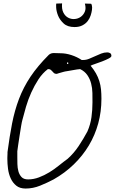

<svg xmlns="http://www.w3.org/2000/svg" viewBox="-20 -1089 683 1110"><path d="M22.5 -169.9Q22.5 -171.9 22.5 -177.2Q22.5 -182.6 22.9 -189.5Q23.4 -196.3 23.4 -201.7Q23.4 -207 23.4 -210Q35.2 -299.8 49.8 -375Q64.5 -450.2 89.8 -517.1Q115.2 -584 156.2 -645.5Q197.3 -707 261.7 -771.5Q274.4 -783.2 293.5 -782.2Q312.5 -781.2 329.1 -781.2Q360.4 -781.2 393.1 -770.5Q425.8 -759.8 452.1 -742.2H460.9Q478.5 -742.2 496.1 -749.5Q513.7 -756.8 530.8 -764.6Q547.9 -772.5 564.9 -779.3Q582 -786.1 599.6 -786.1Q609.4 -786.1 616.7 -781.7Q624 -777.3 624 -765.6Q624 -758.8 607.9 -750.5Q591.8 -742.2 570.3 -733.9Q548.8 -725.6 529.3 -719.2Q509.8 -712.9 503.9 -709Q522.5 -686.5 534.7 -665Q546.9 -643.6 554.2 -620.1Q561.5 -596.7 564 -571.8Q566.4 -546.9 566.4 -517.6Q566.4 -443.4 547.9 -375.5Q529.3 -307.6 493.7 -248Q458 -188.5 406.7 -138.7Q355.5 -88.9 290 -51.8Q252.9 -32.2 211.9 -15.6Q170.9 1 127.9 1Q94.7 1 74.2 -15.6Q53.7 -32.2 42 -57.6Q30.3 -83 26.4 -112.8Q22.5 -142.6 22.5 -169.9ZM80.1 -180.7Q80.1 -163.1 80.6 -140.6Q81.1 -118.2 86.4 -98.6Q91.8 -79.1 104.5 -65.4Q117.2 -51.8 142.6 -51.8Q173.8 -51.8 205.1 -63.5Q236.3 -75.2 265.1 -92.8Q293.9 -110.4 320.3 -131.8Q346.7 -153.3 371.1 -170.9Q407.2 -203.1 435.1 -245.1Q462.9 -287.1 485.4 -329.1Q502.9 -369.1 508.8 -411.6Q514.6 -454.1 514.6 -497.1Q514.6 -522.5 514.2 -551.3Q513.7 -580.1 506.8 -606.4Q500 -632.8 484.9 -654.8Q469.7 -676.8 443.4 -689.5Q437.5 -689.5 425.3 -687.5Q413.1 -685.5 399.4 -683.1Q385.7 -680.7 374 -678.7Q362.3 -676.8 356.4 -675.8Q355.5 -675.8 348.1 -673.8Q340.8 -671.9 332.5 -669.4Q324.2 -667 317.4 -665Q310.5 -663.1 308.6 -662.1H306.6Q296.9 -662.1 292 -666.5Q287.1 -670.9 283.2 -675.8Q279.3 -680.7 273.9 -685.1Q268.6 -689.5 258.8 -689.5H256.8Q225.6 -666 202.1 -629.9Q178.7 -593.8 160.6 -553.7Q142.6 -513.7 130.4 -472.2Q118.2 -430.7 109.4 -395.5Q106.4 -385.7 102.1 -359.9Q97.7 -334 93.3 -305.2Q88.9 -276.4 85 -250.5Q81.1 -224.6 80.1 -214.8ZM371.1 -728.5Q367.2 -728.5 367.2 -723.6Q367.2 -718.8 371.1 -718.8Q375 -718.8 375 -723.6Q375 -728.5 371.1 -728.5ZM505.9 -1067.4Q508.8 -1067.4 511.2 -1057.1Q513.7 -1046.9 511.7 -1032.2Q509.8 -1017.6 504.4 -1000.5Q499 -983.4 487.8 -968.3Q476.6 -953.1 457.5 -942.9Q438.5 -932.6 411.1 -932.6Q370.1 -932.6 347.7 -953.6Q325.2 -974.6 315.4 -999.5Q305.7 -1024.4 304.7 -1045.4Q303.7 -1066.4 305.7 -1068.4L338.9 -1069.3Q335.9 -1037.1 346.2 -1016.6Q356.4 -996.1 374 -986.8Q391.6 -977.5 411.1 -979Q430.7 -980.5 446.3 -991.2Q461.9 -1002 470.2 -1021Q478.5 -1040 470.7 -1068.4Z"/></svg>

Font: Cedarville Cursive
Style: Regular
Weight: 400
Designer: Kimberly Geswein
Foundry: Kimberly Geswein
Version: Version 1.001 2010